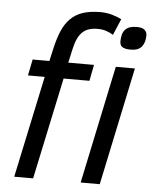

<svg xmlns="http://www.w3.org/2000/svg" viewBox="-53 -787 663 831"><g transform="rotate(5 278.5 -371.0)"><path d="M412.1 -648.9Q399.4 -657.2 382.1 -663.1Q364.7 -668.9 344.2 -668.9Q323.7 -668.9 307.4 -663.8Q291 -658.7 278.8 -647.5Q266.6 -636.2 257.8 -617.4Q249 -598.6 243.2 -571.8L230 -512.2H341.8L328.1 -441.9H215.8L122.1 0H40L133.8 -441.9H61L75.2 -512.2H147.9L159.2 -562Q169.4 -609.4 183.8 -643.3Q198.2 -677.2 220.2 -699.2Q242.2 -721.2 273.7 -731.7Q305.2 -742.2 350.1 -742.2Q375.5 -742.2 398.9 -735.8Q422.4 -729.5 441.9 -719.2ZM328.6 0 436.5 -512.2H519.5L411.6 0ZM446.8 -624Q446.8 -658.7 462.4 -675.3Q478 -691.9 511.7 -691.9Q536.1 -691.9 546.4 -682.6Q556.6 -673.3 556.6 -659.2Q556.6 -628.9 542.2 -610.4Q527.8 -591.8 493.7 -591.8Q479.5 -591.8 470.2 -594.2Q460.9 -596.7 455.8 -600.8Q450.7 -605 448.7 -610.8Q446.8 -616.7 446.8 -624Z"/></g></svg>

Font: Clear Sans
Style: Italic
Weight: 400
Italic angle: -12°
Foundry: Intel Corporation
Version: Version 1.00